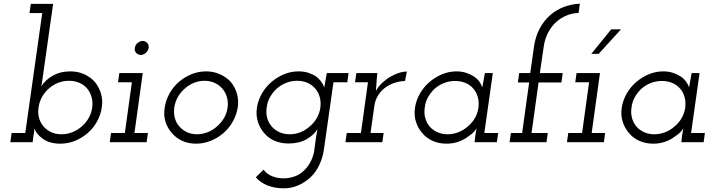

<svg xmlns="http://www.w3.org/2000/svg" viewBox="-20 -771 3869 1041"><path d="M157 0 161 -32Q163 -42 164.5 -53Q166 -64 167 -75Q174 -47 211 -19.5Q248 8 307 8Q349 8 387 -7.5Q425 -23 456 -50Q486 -76 506 -112Q526 -148 532 -188Q538 -228 527.5 -263.5Q517 -299 495 -326Q471 -353 437 -368.5Q403 -384 362 -384Q307 -384 266 -360.5Q225 -337 204 -303Q206 -313 208 -324.5Q210 -336 211 -347L268 -750H147L140 -700H209L117 -50H43L36 0ZM480 -188Q476 -158 461 -131.5Q446 -105 424 -86Q401 -66 373 -54.5Q345 -43 314 -43Q285 -43 262 -52.5Q239 -62 222 -79Q202 -99 193 -127Q184 -155 189 -188Q193 -218 207.5 -244.5Q222 -271 245 -291Q267 -311 295 -322Q323 -333 354 -333Q384 -333 409 -322.5Q434 -312 451 -293Q468 -273 476 -246Q484 -219 480 -188Z M582 -50 575 0H775L782 -50H709L754 -375H627L620 -325H695L657 -50ZM711 -511Q708 -495 718.5 -484Q729 -473 743 -473Q757 -473 770 -484Q783 -495 786 -511Q788 -527 778 -538Q768 -549 754 -549Q739 -549 726 -538Q713 -527 711 -511Z M873 -188Q866 -147 877 -111.5Q888 -76 912 -50Q934 -23 967.5 -7.5Q1001 8 1043 8Q1084 8 1122.5 -7.5Q1161 -23 1192 -50Q1222 -76 1242 -111.5Q1262 -147 1269 -188Q1275 -228 1264.5 -264Q1254 -300 1231 -327Q1207 -353 1172.5 -368.5Q1138 -384 1098 -384Q1056 -384 1018 -368.5Q980 -353 950 -327Q919 -300 899 -264Q879 -228 873 -188ZM925 -188Q929 -217 943.5 -243.5Q958 -270 981 -290Q1003 -310 1030.5 -321.5Q1058 -333 1089 -333Q1119 -333 1144 -321.5Q1169 -310 1186 -290Q1203 -270 1210.5 -243.5Q1218 -217 1214 -188Q1210 -157 1194.5 -131Q1179 -105 1157 -86Q1135 -66 1106.5 -54.5Q1078 -43 1048 -43Q1018 -43 993.5 -54.5Q969 -66 952 -86Q935 -105 928 -131Q921 -157 925 -188Z M1752 -375Q1749 -355 1745 -336Q1741 -317 1738 -297Q1732 -315 1720 -330.5Q1708 -346 1692 -358Q1674 -369 1651 -376.5Q1628 -384 1598 -384Q1557 -384 1519 -368Q1481 -352 1450 -325Q1420 -299 1399.5 -263Q1379 -227 1373 -187Q1367 -147 1378 -111.5Q1389 -76 1412 -50Q1434 -23 1468 -8Q1502 7 1544 7Q1601 7 1641 -15.5Q1681 -38 1701 -70Q1699 -59 1697.5 -49.5Q1696 -40 1694 -30L1685 36Q1681 72 1666 102Q1651 132 1629 153Q1607 175 1577.5 185.5Q1548 196 1519 196Q1486 196 1457 185Q1428 174 1409 149L1367 190Q1392 220 1431.5 235Q1471 250 1519 250Q1559 250 1594.5 235Q1630 220 1661 193Q1690 166 1709.5 127Q1729 88 1736 41L1788 -325H1863L1870 -375ZM1426 -188Q1429 -218 1444 -244.5Q1459 -271 1481 -291Q1504 -311 1532 -322Q1560 -333 1591 -333Q1622 -333 1647 -322Q1672 -311 1689 -291Q1706 -272 1713.5 -245Q1721 -218 1717 -188Q1713 -158 1698 -131.5Q1683 -105 1660 -86Q1638 -66 1610 -54.5Q1582 -43 1551 -43Q1521 -43 1497 -53.5Q1473 -64 1457 -81Q1438 -101 1429.5 -128.5Q1421 -156 1426 -188Z M1860 -50 1853 0H2053L2060 -50H1989L2010 -199Q2014 -227 2028.5 -251.5Q2043 -276 2065 -293Q2088 -311 2116.5 -321Q2145 -331 2176 -332L2186 -383Q2165 -383 2142 -375.5Q2119 -368 2097 -355Q2074 -342 2053 -322.5Q2032 -303 2018 -278Q2020 -297 2020.5 -312Q2021 -327 2023 -346L2026 -375H1912L1905 -325H1975L1937 -50Z M2230 -187Q2224 -147 2235 -111.5Q2246 -76 2269 -50Q2291 -23 2325 -7.5Q2359 8 2401 8Q2437 8 2468 -3.5Q2499 -15 2521 -33Q2537 -43 2547.5 -54Q2558 -65 2564 -75Q2562 -65 2560.5 -55.5Q2559 -46 2557 -35L2553 0H2674L2681 -50H2606L2652 -375H2609Q2606 -355 2602 -336Q2598 -317 2595 -297Q2591 -311 2580 -327Q2569 -343 2550 -356Q2532 -368 2508 -376Q2484 -384 2455 -384Q2414 -384 2376 -368Q2338 -352 2307 -325Q2277 -299 2256.5 -263Q2236 -227 2230 -187ZM2283 -188Q2286 -218 2301 -244.5Q2316 -271 2338 -291Q2361 -311 2389 -321.5Q2417 -332 2448 -332Q2478 -332 2503.5 -321.5Q2529 -311 2546 -291Q2563 -272 2570.5 -245Q2578 -218 2574 -187Q2570 -157 2555 -131Q2540 -105 2517 -86Q2495 -66 2466.5 -54.5Q2438 -43 2407 -43Q2378 -43 2354.5 -53Q2331 -63 2314 -80Q2295 -100 2286.5 -128Q2278 -156 2283 -188Z M2750 -50 2743 0H2943L2950 -50H2862L2900 -324H3024L3031 -375H2907L2928 -518Q2934 -561 2952.5 -595.5Q2971 -630 2997 -653Q3022 -675 3053 -687.5Q3084 -700 3117 -701L3124 -751Q3079 -749 3037.5 -733.5Q2996 -718 2962 -688Q2929 -659 2906 -616Q2883 -573 2875 -517L2855 -375H2795L2788 -324H2849L2811 -50Z M3061 -50 3054 0H3254L3261 -50H3188L3233 -375H3106L3099 -325H3174L3136 -50ZM3186 -479H3226Q3262 -518 3286.5 -545.5Q3311 -573 3347 -612H3294Q3267 -579 3240 -545.5Q3213 -512 3186 -479Z M3351 -187Q3345 -147 3356 -111.5Q3367 -76 3390 -50Q3412 -23 3446 -7.5Q3480 8 3522 8Q3558 8 3589 -3.5Q3620 -15 3642 -33Q3658 -43 3668.5 -54Q3679 -65 3685 -75Q3683 -65 3681.5 -55.5Q3680 -46 3678 -35L3674 0H3795L3802 -50H3727L3773 -375H3730Q3727 -355 3723 -336Q3719 -317 3716 -297Q3712 -311 3701 -327Q3690 -343 3671 -356Q3653 -368 3629 -376Q3605 -384 3576 -384Q3535 -384 3497 -368Q3459 -352 3428 -325Q3398 -299 3377.5 -263Q3357 -227 3351 -187ZM3404 -188Q3407 -218 3422 -244.5Q3437 -271 3459 -291Q3482 -311 3510 -321.5Q3538 -332 3569 -332Q3599 -332 3624.5 -321.5Q3650 -311 3667 -291Q3684 -272 3691.5 -245Q3699 -218 3695 -187Q3691 -157 3676 -131Q3661 -105 3638 -86Q3616 -66 3587.5 -54.5Q3559 -43 3528 -43Q3499 -43 3475.5 -53Q3452 -63 3435 -80Q3416 -100 3407.5 -128Q3399 -156 3404 -188Z"/></svg>

Font: Josefin Slab Medium
Style: Italic
Weight: 500
Italic angle: -12°
Version: Version 2.000